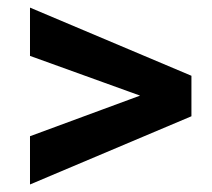

<svg xmlns="http://www.w3.org/2000/svg" viewBox="-20 -558 557 505"><path d="M375.9 -296.6 58.9 -411V-538L483.5 -358.7V-268.8ZM58.9 -199.7 376.3 -316.8 483.5 -341.7V-252.2L58.9 -72.8Z"/></svg>

Font: Vazirmatn
Style: Regular
Weight: 400
Designer: Saber Rastikerdar
Foundry: Saber Rastikerdar
Version: Version 33.003;September 2, 2022;FontCreator 14.0.0.2862 64-